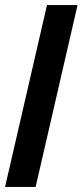

<svg xmlns="http://www.w3.org/2000/svg" viewBox="-20 -740 327 760"><path d="M0 0 166 -720H287L121 0Z"/></svg>

Font: Instrument Sans SemiCondensed SemiBold Italic
Style: Regular
Weight: 600
Width: 4
Italic angle: -13°
Designer: Rodrigo Fuenzalida
Foundry: fragTYPE
Version: Version 1.000; ttfautohint (v1.8.4.7-5d5b);gftools[0.9.28]